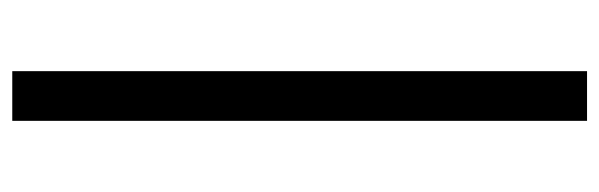

<svg xmlns="http://www.w3.org/2000/svg" viewBox="-352 -420 977 313"><g transform="rotate(90 136.5 -263.5)"><path d="M96 205V-732H177V205Z"/></g></svg>

Font: CST
Style: Regular
Weight: 400
Version: Version 1.00